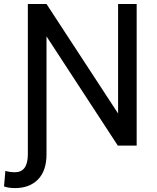

<svg xmlns="http://www.w3.org/2000/svg" viewBox="-27 -731 790 964"><path d="M564.5 0 206.5 -548.3V43.5Q206.5 126 164.1 169.7Q121.6 213.4 47.9 213.4Q17.6 213.4 -6.8 205.1L0 127Q22.5 133.8 47.9 133.8Q112.3 133.8 112.8 44.9V-710.9H206.5L565.9 -161.1V-710.9H659.2V0Z"/></svg>

Font: LXGW WenKai Screen R
Style: Regular
Weight: 400
Designer: Fontworks Inc.
Version: Version 1.235;May 31, 2022